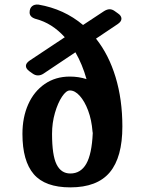

<svg xmlns="http://www.w3.org/2000/svg" viewBox="-20 -802 617 830"><path d="M167 -483Q156 -476 144 -476Q132 -476 121 -484L107 -494Q92 -505 92 -517Q92 -529 108 -540L260 -641Q205 -702 135 -720Q108 -728 108 -748Q108 -766 118.5 -775Q129 -784 147 -782Q257 -763 339 -694L430 -754Q443 -762 454 -762Q465 -762 476 -754L490 -744Q505 -734 505 -721Q505 -709 489 -698L395 -635Q450 -566 479.5 -469Q509 -372 509 -255Q509 -122 454.5 -57Q400 8 284 8Q175 8 126 -49Q77 -106 77 -223Q77 -295 102 -351Q127 -407 173.5 -439Q220 -471 282 -471Q320 -471 354 -460Q336 -524 306 -576ZM205 -223Q205 -131 224.5 -91.5Q244 -52 284 -52Q329 -52 353 -94Q377 -136 381 -227L380 -233Q376 -284 361 -324Q346 -364 325 -387.5Q304 -411 282 -411Q266 -411 248 -384Q230 -357 217.5 -314Q205 -271 205 -223Z"/></svg>

Font: Yusei Magic
Style: Regular
Weight: 400
Designer: Tanukizamurai
Foundry: Yusei Magic Project
Version: Version 1.200